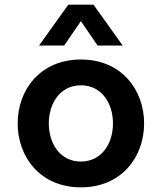

<svg xmlns="http://www.w3.org/2000/svg" viewBox="-20 -796 696 826"><path d="M256 -600 328 -705 400 -600H508L382 -776H274L148 -600ZM328 10C503 10 600 -121 600 -265C600 -409 503 -540 328 -540C153 -540 56 -409 56 -265C56 -121 153 10 328 10ZM328 -101C239 -101 190 -178 190 -265C190 -352 239 -429 328 -429C417 -429 466 -352 466 -265C466 -178 417 -101 328 -101Z"/></svg>

Font: Be Vietnam Pro SemiBold
Style: Regular
Weight: 600
Designer: Lam Bao, Tony Le, Vietanh Nguyen
Foundry: Yellow Type Foundry
Version: Version 1.002